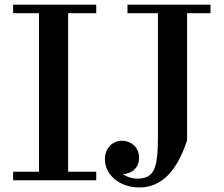

<svg xmlns="http://www.w3.org/2000/svg" viewBox="-20 -770 955 820"><path d="M36 -36.5V0H391V-36.5H271V-713.5H391V-750H36V-713.5H146.5V-36.5ZM524.5 -750V-713.5H654.5V-190C654.5 -50.5 640 -7 564.5 -7C544 -7 522 -14.5 504 -26.5C541 -27.5 574 -51.5 574 -96C574 -144.5 535 -169 501.5 -169C462 -169 428 -139 428 -89.5C428 -27 486 30.5 575.5 30.5C698 30.5 750.5 -87 779 -170V-713.5H879V-750Z"/></svg>

Font: Bodoni* 06pt Medium
Style: Regular
Weight: 500
Version: Version 2.3